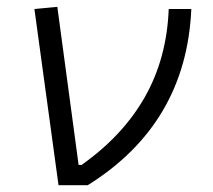

<svg xmlns="http://www.w3.org/2000/svg" viewBox="-20 -544 626 564"><path d="M151.9 0 81.1 -517.6 148.4 -523.9 210.9 -59.6H219.7Q341.3 -145.5 405.8 -259.5Q470.2 -373.5 475.6 -517.6H542Q527.3 -180.7 237.8 0Z"/></svg>

Font: Cascadia Code Light
Style: Italic
Weight: 300
Italic angle: -10°
Monospace: yes
Designer: Aaron Bell
Foundry: Saja Typeworks
Version: Version 2404.023; ttfautohint (v1.8.4)